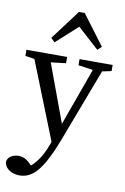

<svg xmlns="http://www.w3.org/2000/svg" viewBox="-106 -804 723 1114"><g transform="rotate(10 256.0 -247.0)"><path d="M92 250Q67 250 46 241.5Q25 233 12.5 217.5Q0 202 0 183Q5 161 24.5 150Q44 139 67 139Q87 139 104 147.5Q121 156 141 177L172 209L133 232L106 209Q139 192 163.5 165.5Q188 139 206 106Q224 73 236 38L252 -8L255 -15L345 -264L421 -475H476L297 -3Q264 85 232.5 141Q201 197 167 223.5Q133 250 92 250ZM251 53 41 -475H138L287 -72L294 -52ZM4 -439V-475H244V-438L126 -424H101ZM317 -439V-475H512V-439L441 -424H421ZM409 -546 241 -698H325L157 -546L134 -568L266 -744H300L432 -568Z"/></g></svg>

Font: Source Serif 4 Variable
Style: Regular
Weight: 400
Designer: Frank Grießhammer
Foundry: Adobe
Version: Version 4.005;hotconv 1.1.0;makeotfexe 2.6.0